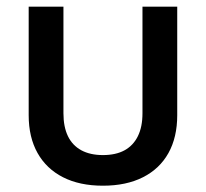

<svg xmlns="http://www.w3.org/2000/svg" viewBox="-20 -556 627 585"><path d="M293.5 9.8Q222.7 9.8 172.1 -15.9Q121.6 -41.5 94.5 -89.6Q67.4 -137.7 67.4 -205.1V-535.6H173.3V-210.9Q173.3 -169.4 187 -141.1Q200.7 -112.8 227.8 -98.1Q254.9 -83.5 293.5 -83.5Q333 -83.5 359.6 -98.1Q386.2 -112.8 400.1 -141.1Q414.1 -169.4 414.1 -210.9V-535.6H520V-205.1Q520 -137.7 493.2 -89.6Q466.3 -41.5 415.5 -15.9Q364.7 9.8 293.5 9.8Z"/></svg>

Font: Inter 20pt Medium
Style: Regular
Weight: 500
Version: Version 4.001;git-66647c0bb